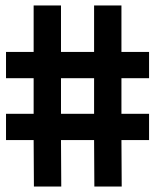

<svg xmlns="http://www.w3.org/2000/svg" viewBox="-20 -682 570 702"><path d="M424 -170 425 0H325L324 -170H203L204 0H104L103 -170H2V-266H103V-396H2V-492H103V-662H203V-492H324V-662H424V-492H525V-396H424V-266H525V-170ZM324 -396H203V-266H324Z"/></svg>

Font: Panefresco 800wt
Style: Regular
Weight: 800
Designer: Campivisivi
Foundry: Campivisivi & Chank Co
Version: Version 1.001